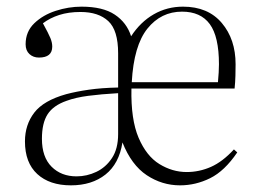

<svg xmlns="http://www.w3.org/2000/svg" viewBox="-20 -543 770 577"><path d="M193 14Q129 14 92 -20Q55 -54 55 -118Q55 -168 83 -204.5Q111 -241 179 -260Q209 -268 247.5 -273.5Q286 -279 335 -280V-383Q335 -452 305.5 -479.5Q276 -507 222 -507Q186 -507 158 -498Q130 -489 109 -473Q126 -442 131.5 -428.5Q137 -415 137 -403Q137 -370 97 -370Q80 -370 68.5 -380.5Q57 -391 57 -410Q57 -448 83 -473Q109 -498 147.5 -510.5Q186 -523 225 -523Q289 -523 325 -499Q361 -475 374 -434Q402 -477 442 -500Q482 -523 530 -523Q605 -523 646.5 -474Q688 -425 688 -350Q688 -335 687.5 -315.5Q687 -296 685 -277H375Q373 -184 396.5 -129Q420 -74 459 -50Q498 -26 541 -26Q579 -26 614 -41.5Q649 -57 683 -94L693 -85Q655 -29 611.5 -7.5Q568 14 521 14Q467 14 421 -16.5Q375 -47 348 -115Q338 -51 297 -18.5Q256 14 193 14ZM376 -296H635Q638 -328 638 -350Q638 -433 610.5 -470.5Q583 -508 527 -508Q464 -508 423 -457Q382 -406 376 -296ZM210 -13Q241 -13 269.5 -26.5Q298 -40 316.5 -68Q335 -96 335 -140V-263Q283 -260 245 -255Q207 -250 180 -240Q140 -226 123 -199.5Q106 -173 106 -126Q106 -71 135 -42Q164 -13 210 -13Z"/></svg>

Font: Literata 72pt ExtraLight
Style: Regular
Weight: 200
Designer: Latin by Veronika Burian and Jose Scaglione. Greek by Irene Vlachou. Cyrillic by Vera Evstafieva.
Foundry: TypeTogether
Version: Version 3.002